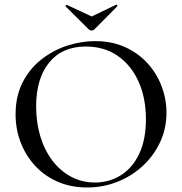

<svg xmlns="http://www.w3.org/2000/svg" viewBox="-20 -818 806 850"><path d="M366 12Q294 12 235.5 -13.5Q177 -39 135.5 -84Q94 -129 71.5 -187.5Q49 -246 49 -312Q49 -393 80.5 -454Q112 -515 164 -555.5Q216 -596 278 -616Q340 -636 401 -636Q475 -636 533.5 -609.5Q592 -583 633 -538Q674 -493 695.5 -436Q717 -379 717 -319Q717 -249 689 -189Q661 -129 612.5 -84Q564 -39 500.5 -13.5Q437 12 366 12ZM401 -10Q464 -10 515.5 -42.5Q567 -75 596.5 -137.5Q626 -200 626 -291Q626 -384 593.5 -456.5Q561 -529 501.5 -570.5Q442 -612 360 -612Q255 -612 197.5 -541Q140 -470 140 -347Q140 -276 158.5 -214.5Q177 -153 212 -107Q247 -61 295 -35.5Q343 -10 401 -10ZM374 -687 271 -789Q269 -792 272.5 -795Q276 -798 277 -796L386 -745L494 -797Q496 -799 498.5 -795.5Q501 -792 499 -790L397 -687Q393 -683 386 -683Q379 -683 374 -687Z"/></svg>

Font: Cormorant Garamond Light Medium
Style: Regular
Weight: 500
Version: Version 4.001